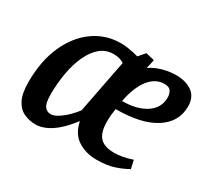

<svg xmlns="http://www.w3.org/2000/svg" viewBox="-114 -702 952 884"><g transform="rotate(30 362.0 -260.0)"><path d="M157 10Q123 10 94 -3.5Q65 -17 48 -50.5Q31 -84 31 -143Q31 -256 68 -338.5Q105 -421 168.5 -466Q232 -511 311 -511Q329 -511 346.5 -508.5Q364 -506 380 -502.5Q396 -499 406 -496L435 -530L481 -519L470 -471Q486 -483 508 -492Q530 -501 555.5 -506Q581 -511 604 -511Q657 -511 690.5 -487Q724 -463 724 -413Q724 -331 651 -283.5Q578 -236 441 -236Q438 -217 436.5 -201.5Q435 -186 435 -167Q435 -130 445 -105.5Q455 -81 477.5 -69.5Q500 -58 535 -58Q555 -58 580 -62.5Q605 -67 630 -76L640 -32Q613 -16 574.5 -3Q536 10 480 10Q424 10 381.5 -17Q339 -44 326 -106Q294 -64 264.5 -38.5Q235 -13 207.5 -1.5Q180 10 157 10ZM193 -66Q210 -66 232.5 -80.5Q255 -95 275.5 -115.5Q296 -136 308 -153L363 -436Q350 -444 337.5 -447.5Q325 -451 307 -451Q267 -451 237.5 -426.5Q208 -402 188 -359Q168 -316 158 -261Q148 -206 148 -145Q148 -100 160 -83Q172 -66 193 -66ZM448 -283Q526 -283 574 -314.5Q622 -346 622 -402Q622 -421 613 -435Q604 -449 578 -449Q531 -449 497 -405.5Q463 -362 448 -283Z"/></g></svg>

Font: Manuale SemiBold
Style: Italic
Weight: 600
Italic angle: -11°
Designer: Eduardo Tunni / Pablo Cosgaya
Foundry: Eduardo Tunni / Pablo Cosgaya
Version: Version 1.002